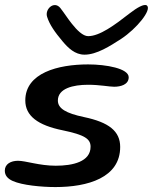

<svg xmlns="http://www.w3.org/2000/svg" viewBox="-44 -741 620 778"><path d="M298.5 -519.5C348 -519.5 402 -554.5 447 -583.5C510.5 -625.5 571.5 -701 551.5 -718.5C540.5 -727.5 510 -709 481.5 -687C419.5 -638.5 359.5 -594.5 313 -594.5C292 -594.5 267.5 -619 247 -645C230.5 -665.5 218 -686 200.5 -708.5C175.5 -739.5 136.5 -704 147 -672.5C157 -641 178 -611 210 -573C232 -547 259.5 -519.5 298.5 -519.5ZM180.5 17C312 17 443 -21 443 -145.5C443 -210 396.5 -245.5 297 -266.5C223 -282 190.5 -301.5 190.5 -333.5C190.5 -383 252.5 -397.5 313 -397.5C360.5 -397.5 398.5 -389.5 418.5 -389.5C445 -389.5 477.5 -398 477.5 -428C477.5 -463.5 386.5 -480 313 -480C191 -480 58.5 -445.5 58.5 -334C58.5 -271.5 109 -233.5 210 -213C299.5 -194.5 323 -178 323 -146.5C323 -85.5 250.5 -69.5 182 -69.5C115.5 -69.5 60.5 -89.5 29 -89.5C0 -89.5 -24.5 -76.5 -24.5 -49.5C-24.5 -30.5 -13.5 -17 8 -7.5C46 9.5 123.5 17 180.5 17Z"/></svg>

Font: Gluten
Style: Italic
Weight: 400
Italic angle: -13°
Designer: Tyler Finck
Foundry: Etcetera Type Company
Version: Version 0.920